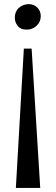

<svg xmlns="http://www.w3.org/2000/svg" viewBox="-20 -768 268 926"><path d="M56.5 138.5 95 -533.5H132.5L174 138.5ZM119.5 -748Q142.5 -748 159.5 -732Q176.5 -716 176.5 -690.5Q176.5 -662 156.2 -643.5Q136 -625 109 -625Q79.5 -625 65.5 -642.8Q51.5 -660.5 51.5 -682.5Q51.5 -712.5 71.2 -730.2Q91 -748 119.5 -748Z"/></svg>

Font: Merriweather 120pt Medium
Style: Regular
Weight: 500
Version: Version 2.100